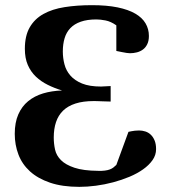

<svg xmlns="http://www.w3.org/2000/svg" viewBox="-20 -707 658 743"><path d="M584 -129.9Q584 -106.9 570.3 -87.4Q556.6 -67.9 533.9 -51.8Q511.2 -35.6 481 -22.9Q450.7 -10.3 417.7 -1.5Q384.8 7.3 351.1 11.7Q317.4 16.1 287.1 16.1Q221.2 16.1 173.8 0Q126.5 -16.1 95.9 -43.9Q65.4 -71.8 51.3 -109.1Q37.1 -146.5 37.1 -189Q37.1 -232.9 50.8 -264.2Q64.5 -295.4 88.9 -315.4Q113.3 -335.4 146.7 -345.5Q180.2 -355.5 220.2 -356.9Q190.9 -365.7 164.8 -378.7Q138.7 -391.6 118.9 -410.4Q99.1 -429.2 87.6 -455.6Q76.2 -481.9 76.2 -518.1Q76.2 -568.4 95 -601.1Q113.8 -633.8 147.9 -652.8Q182.1 -671.9 230 -679.4Q277.8 -687 335.9 -687Q393.1 -687 434.8 -678.5Q476.6 -669.9 503.4 -654.3Q530.3 -638.7 543.2 -616.7Q556.2 -594.7 556.2 -567.9Q556.2 -548.8 549.8 -535.9Q543.5 -522.9 533.2 -515.4Q522.9 -507.8 509.8 -504.4Q496.6 -501 482.9 -501Q478.5 -501 469.7 -502.2Q460.9 -503.4 452.1 -505.4Q441.9 -507.3 430.2 -509.8V-608.9Q408.7 -624 388.4 -627.9Q368.2 -631.8 353 -631.8Q317.4 -631.8 292.5 -623Q267.6 -614.3 252.2 -598.1Q236.8 -582 230 -559.1Q223.1 -536.1 223.1 -507.8Q223.1 -482.4 229.5 -458Q235.8 -433.6 252.4 -414.6Q269 -395.5 297.6 -383.8Q326.2 -372.1 371.1 -372.1L408.2 -374V-314Q391.1 -314.5 377.4 -314.9Q365.7 -315.4 355.2 -315.7Q344.7 -315.9 342.8 -315.9Q301.8 -315.9 272.2 -306.4Q242.7 -296.9 224.1 -278.8Q205.6 -260.7 196.8 -234.6Q188 -208.5 188 -174.8Q188 -150.9 193.1 -127.9Q198.2 -105 216.1 -87.2Q233.9 -69.3 268.1 -57.9Q302.2 -46.4 359.9 -45.9Q375 -45.4 386 -46.9Q397 -48.3 404.8 -51.3Q412.6 -54.2 418.5 -58.6Q424.3 -63 430.2 -68.8L477.1 -196.8Q482.4 -197.8 488.8 -199.2Q494.1 -200.2 501.7 -201.2Q509.3 -202.1 518.1 -202.1Q530.8 -202.1 542.7 -198.2Q554.7 -194.3 563.7 -185.5Q572.8 -176.8 578.4 -163.1Q584 -149.4 584 -129.9Z"/></svg>

Font: Charis SIL Am
Style: Bold
Weight: 700
Foundry: SIL International
Version: Version 5.000